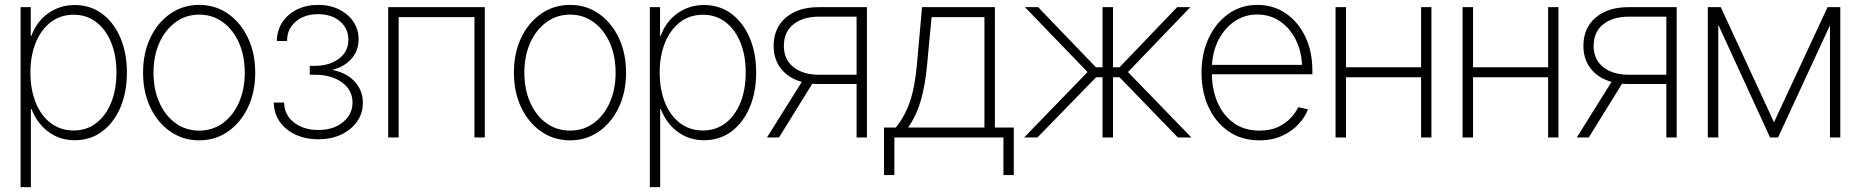

<svg xmlns="http://www.w3.org/2000/svg" viewBox="-20 -565 7646 789"><path d="M64.5 204.1V-535.6H106.4V-417.5H108.9Q130.9 -477.1 178.7 -510.7Q226.6 -544.4 286.6 -544.4Q351.6 -544.4 399.9 -508.3Q448.2 -472.2 474.9 -409.4Q501.5 -346.7 501.5 -267.1Q501.5 -186.5 474.9 -123.8Q448.2 -61 400.1 -24.9Q352.1 11.2 286.6 11.2Q226.1 11.2 179.4 -22.9Q132.8 -57.1 109.4 -117.2H106.9V204.1ZM282.7 -28.8Q335.9 -28.8 375.5 -59.1Q415 -89.4 436.8 -143.1Q458.5 -196.8 458.5 -267.1Q458.5 -337.4 436.5 -390.9Q414.6 -444.3 375.2 -474.4Q335.9 -504.4 282.7 -504.4Q228 -504.4 188.2 -473.6Q148.4 -442.9 126.7 -389.2Q105 -335.4 105 -267.1Q105 -198.2 126.5 -144.3Q147.9 -90.3 188 -59.6Q228 -28.8 282.7 -28.8Z M798.8 11.7Q731.9 11.7 679.7 -24.7Q627.4 -61 597.7 -123.8Q567.9 -186.5 567.9 -266.6Q567.9 -346.7 597.7 -409.4Q627.4 -472.2 679.7 -508.5Q731.9 -544.9 798.8 -544.9Q865.2 -544.9 917.2 -508.5Q969.2 -472.2 999 -409.2Q1028.8 -346.2 1028.8 -266.6Q1028.8 -186.5 999 -123.8Q969.2 -61 917.2 -24.7Q865.2 11.7 798.8 11.7ZM798.8 -28.3Q853.5 -28.3 895.8 -59.1Q938 -89.8 961.9 -143.8Q985.8 -197.8 985.8 -266.6Q985.8 -335.4 961.9 -389.2Q938 -442.9 895.8 -473.9Q853.5 -504.9 798.8 -504.9Q744.1 -504.9 701.7 -473.9Q659.2 -442.9 635 -389.2Q610.8 -335.4 610.8 -266.6Q610.8 -197.8 634.8 -143.8Q658.7 -89.8 701.2 -59.1Q743.7 -28.3 798.8 -28.3Z M1288.1 7.3Q1234.9 7.3 1193.6 -12.2Q1152.3 -31.7 1128.9 -65.9Q1105.5 -100.1 1105 -143.6H1147.5Q1148.4 -92.8 1188.2 -61.8Q1228 -30.8 1287.6 -30.8Q1350.6 -30.8 1389.6 -63.2Q1428.7 -95.7 1428.7 -143.1Q1428.7 -194.8 1385.5 -226.3Q1342.3 -257.8 1273.9 -257.8H1252.9V-294.4H1273.9Q1333 -294.4 1372.3 -323.5Q1411.6 -352.5 1411.6 -401.4Q1411.6 -447.8 1377.2 -477.3Q1342.8 -506.8 1287.1 -506.8Q1231.9 -506.8 1195.8 -476.8Q1159.7 -446.8 1159.7 -396.5H1117.7Q1118.2 -439.9 1140.1 -473.4Q1162.1 -506.8 1200.4 -525.9Q1238.8 -544.9 1287.6 -544.9Q1335.9 -544.9 1373.5 -526.1Q1411.1 -507.3 1432.4 -475.6Q1453.6 -443.8 1453.6 -403.8Q1453.6 -357.9 1425.3 -324.7Q1397 -291.5 1348.6 -278.8V-276.9Q1404.8 -265.6 1438 -229.2Q1471.2 -192.9 1471.2 -142.1Q1471.2 -100.1 1447.8 -66.2Q1424.3 -32.2 1383.1 -12.5Q1341.8 7.3 1288.1 7.3Z M1972.2 -535.6V0H1929.7V-494.6H1618.2V0H1575.2V-535.6Z M2322.8 11.7Q2255.9 11.7 2203.6 -24.7Q2151.4 -61 2121.6 -123.8Q2091.8 -186.5 2091.8 -266.6Q2091.8 -346.7 2121.6 -409.4Q2151.4 -472.2 2203.6 -508.5Q2255.9 -544.9 2322.8 -544.9Q2389.2 -544.9 2441.2 -508.5Q2493.2 -472.2 2522.9 -409.2Q2552.7 -346.2 2552.7 -266.6Q2552.7 -186.5 2522.9 -123.8Q2493.2 -61 2441.2 -24.7Q2389.2 11.7 2322.8 11.7ZM2322.8 -28.3Q2377.4 -28.3 2419.7 -59.1Q2461.9 -89.8 2485.8 -143.8Q2509.8 -197.8 2509.8 -266.6Q2509.8 -335.4 2485.8 -389.2Q2461.9 -442.9 2419.7 -473.9Q2377.4 -504.9 2322.8 -504.9Q2268.1 -504.9 2225.6 -473.9Q2183.1 -442.9 2158.9 -389.2Q2134.8 -335.4 2134.8 -266.6Q2134.8 -197.8 2158.7 -143.8Q2182.6 -89.8 2225.1 -59.1Q2267.6 -28.3 2322.8 -28.3Z M2650.4 204.1V-535.6H2692.4V-417.5H2694.8Q2716.8 -477.1 2764.6 -510.7Q2812.5 -544.4 2872.6 -544.4Q2937.5 -544.4 2985.8 -508.3Q3034.2 -472.2 3060.8 -409.4Q3087.4 -346.7 3087.4 -267.1Q3087.4 -186.5 3060.8 -123.8Q3034.2 -61 2986.1 -24.9Q2938 11.2 2872.6 11.2Q2812 11.2 2765.4 -22.9Q2718.8 -57.1 2695.3 -117.2H2692.9V204.1ZM2868.7 -28.8Q2921.9 -28.8 2961.4 -59.1Q3001 -89.4 3022.7 -143.1Q3044.4 -196.8 3044.4 -267.1Q3044.4 -337.4 3022.5 -390.9Q3000.5 -444.3 2961.2 -474.4Q2921.9 -504.4 2868.7 -504.4Q2814 -504.4 2774.2 -473.6Q2734.4 -442.9 2712.6 -389.2Q2690.9 -335.4 2690.9 -267.1Q2690.9 -198.2 2712.4 -144.3Q2733.9 -90.3 2773.9 -59.6Q2814 -28.8 2868.7 -28.8Z M3542.5 0H3500V-219.7H3345.2Q3331.1 -219.7 3317.9 -220.7L3181.2 0H3131.8L3274.9 -228.5Q3220.7 -243.7 3189.9 -282.2Q3159.2 -320.8 3159.2 -376.5Q3159.2 -449.7 3209.5 -492.7Q3259.8 -535.6 3344.2 -535.6H3542.5ZM3500 -257.8V-496.6H3346.7Q3279.3 -496.6 3240.2 -464.8Q3201.2 -433.1 3201.2 -376.5Q3201.2 -320.8 3240.5 -289.3Q3279.8 -257.8 3347.7 -257.8Z M3612.8 154.3V-41H3661.1Q3697.8 -85.9 3718.5 -145.3Q3739.3 -204.6 3748 -300.3L3769 -535.6H4068.4V-41H4146V154.3H4103.5V0H3655.3V154.3ZM3711.9 -41H4025.4V-494.6H3808.1L3790 -300.3Q3782.2 -215.3 3764.2 -152.8Q3746.1 -90.3 3711.9 -41Z M4188.5 0 4449.2 -269 4191.9 -535.6H4246.1L4483.4 -288.6H4510.7V-535.6H4553.7V-288.6H4580.6L4817.4 -535.6H4871.6L4615.2 -269L4876 0H4820.3L4580.6 -247.6H4553.7V0H4510.7V-247.6H4484.4L4243.2 0Z M5155.3 11.7Q5082.5 11.7 5029.3 -24.7Q4976.1 -61 4946.8 -124Q4917.5 -187 4917.5 -266.6Q4917.5 -346.2 4947.3 -409.2Q4977.1 -472.2 5028.8 -508.5Q5080.6 -544.9 5146.5 -544.9Q5212.9 -544.9 5263.9 -510Q5314.9 -475.1 5344 -414.3Q5373 -353.5 5373 -275.9V-259.8H4960Q4960.9 -195.3 4983.9 -142.8Q5006.8 -90.3 5050.3 -59.3Q5093.8 -28.3 5155.3 -28.3Q5201.2 -28.3 5233.4 -43.9Q5265.6 -59.6 5285.6 -82Q5305.7 -104.5 5314.9 -124.5L5355 -115.7Q5343.8 -85.4 5317.4 -56.2Q5291 -26.9 5250.2 -7.6Q5209.5 11.7 5155.3 11.7ZM4960.4 -298.3H5330.6Q5327.6 -357.4 5303.5 -404.3Q5279.3 -451.2 5238.8 -478.3Q5198.2 -505.4 5146.5 -505.4Q5096.2 -505.4 5055.7 -478.8Q5015.1 -452.1 4989.7 -405.5Q4964.4 -358.9 4960.4 -298.3Z M5511.2 -535.6V-288.6H5819.8V-535.6H5862.3V0H5819.8V-247.6H5511.2V0H5468.3V-535.6Z M6033.2 -535.6V-288.6H6341.8V-535.6H6384.3V0H6341.8V-247.6H6033.2V0H5990.2V-535.6Z M6870.1 0H6827.6V-219.7H6672.9Q6658.7 -219.7 6645.5 -220.7L6508.8 0H6459.5L6602.5 -228.5Q6548.3 -243.7 6517.6 -282.2Q6486.8 -320.8 6486.8 -376.5Q6486.8 -449.7 6537.1 -492.7Q6587.4 -535.6 6671.9 -535.6H6870.1ZM6827.6 -257.8V-496.6H6674.3Q6606.9 -496.6 6567.9 -464.8Q6528.8 -433.1 6528.8 -376.5Q6528.8 -320.8 6568.1 -289.3Q6607.4 -257.8 6675.3 -257.8Z M7253.9 0 7041 -463.4V0H6998V-535.6H7051.3L7270 -62.5L7490.2 -535.6H7542.5V0H7500V-460.9L7286.6 0Z"/></svg>

Font: Inter Display Extra Light
Style: Regular
Weight: 200
Designer: Rasmus Andersson
Foundry: rsms
Version: Version 4.000;git-4fc901f